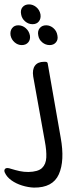

<svg xmlns="http://www.w3.org/2000/svg" viewBox="-25 -639 316 873"><path d="M123 -529Q104 -529 89 -542Q74 -555 71 -574Q67 -594 77.5 -606.5Q88 -619 107 -619Q125 -619 140 -606.5Q155 -594 159 -574Q162 -555 152 -542Q142 -529 123 -529ZM74 -434Q56 -434 41.5 -446.5Q27 -459 23 -478Q20 -498 30 -511Q40 -524 58 -524Q77 -524 92 -511Q107 -498 111 -478Q114 -459 103.5 -446.5Q93 -434 74 -434ZM149 -478Q145 -498 155.5 -511Q166 -524 185 -524Q203 -524 218 -511Q233 -498 236 -478Q240 -459 229.5 -446.5Q219 -434 201 -434Q182 -434 167 -446.5Q152 -459 149 -478ZM192 -350 251 -13Q270 92 242.5 153.5Q215 215 129 214Q103 213 75.5 204.5Q48 196 27 181Q6 166 -3 146Q-7 137 -3.5 131Q0 125 9 125Q13 125 16.5 126Q20 127 23 128Q46 135 64.5 139Q83 143 104 143Q148 142 166 125Q184 108 185.5 77Q187 46 179 4L126 -291Q121 -323 134 -340.5Q147 -358 175 -358H181Q191 -358 192 -350Z"/></svg>

Font: Zain
Style: Italic
Weight: 400
Italic angle: -10°
Designer: Zain,Boutros
Foundry: Mobile Telecommunications Company (Zain), 2024
Version: Version 1.51; ttfautohint (v1.8.4)